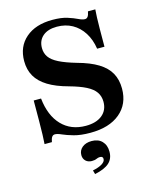

<svg xmlns="http://www.w3.org/2000/svg" viewBox="-119 -662 771 958"><g transform="rotate(-15 267.0 -183.0)"><path d="M283.1 11.3Q233.1 11.3 198.8 1.6Q164.5 -8.1 143.1 -17.7Q121.8 -27.4 108.9 -27.4Q99.2 -27.4 93.5 -19.4Q87.9 -11.3 84.7 6.5H46.8Q48.4 -13.7 49.2 -41.1Q50 -68.5 50.4 -110.9Q50.8 -153.2 50.8 -217.7H88.7Q98.4 -127.4 146 -77.8Q193.5 -28.2 270.2 -28.2Q324.2 -28.2 354.8 -53.2Q385.5 -78.2 385.5 -121.8Q385.5 -150 371 -171.4Q356.5 -192.7 324.2 -209.3Q291.9 -225.8 239.5 -240.3Q175.8 -257.3 135.1 -282.3Q94.4 -307.3 75 -341.1Q55.6 -375 55.6 -419.4Q55.6 -494.4 106.5 -538.3Q157.3 -582.3 244.4 -582.3Q290.3 -582.3 320.6 -572.6Q350.8 -562.9 370.6 -553.2Q390.3 -543.5 403.2 -543.5Q412.9 -543.5 418.5 -551.6Q424.2 -559.7 427.4 -577.4H465.3Q463.7 -558.9 462.9 -536.3Q462.1 -513.7 461.7 -478.2Q461.3 -442.7 461.3 -385.5H423.4Q416.1 -433.9 393.5 -469.4Q371 -504.8 336.3 -524.2Q301.6 -543.5 257.3 -543.5Q210.5 -543.5 184.3 -521Q158.1 -498.4 158.1 -459.7Q158.1 -433.1 172.2 -412.9Q186.3 -392.7 219 -376.2Q251.6 -359.7 307.3 -343.5Q372.6 -325.8 413.3 -300.8Q454 -275.8 473 -241.5Q491.9 -207.3 491.9 -161.3Q491.9 -81.5 436.3 -35.1Q380.6 11.3 283.1 11.3ZM251.6 216.1 246 196Q277.4 189.5 294.8 178.6Q312.1 167.7 312.1 154Q312.1 140.3 296.8 140.3Q287.1 140.3 277.8 144.8Q268.5 149.2 253.2 149.2Q233.9 149.2 221.8 137.5Q209.7 125.8 209.7 107.3Q209.7 83.1 228.2 67.7Q246.8 52.4 277.4 52.4Q311.3 52.4 330.6 72.6Q350 92.7 350 126.6Q350 162.9 326.2 184.3Q302.4 205.6 251.6 216.1Z"/></g></svg>

Font: Playfair 9pt
Style: Bold
Weight: 700
Designer: Claus Eggers Sørensen
Foundry: Claus Eggers Sørensen
Version: Version 2.203